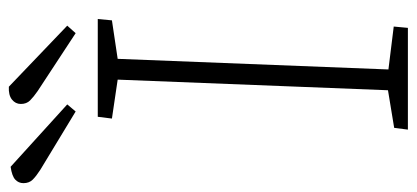

<svg xmlns="http://www.w3.org/2000/svg" viewBox="-345 -668 942 434"><g transform="rotate(-90 126.0 -451.0)"><path d="M163 -656 75 -669 79 -701H300L297 -669L210 -656L186 -44L283 -32L280 0H50L54 -31L139 -45ZM137 -837Q124 -846 116 -854Q108 -862 108 -875Q108 -887 118 -895Q128 -903 147 -902L285 -770L268 -751ZM-41 -831Q-55 -840 -63 -848Q-71 -856 -71 -869Q-71 -880 -63 -887.5Q-55 -895 -34 -898L107 -770L91 -751Z"/></g></svg>

Font: Literata ExtraLight
Style: Italic
Weight: 250
Italic angle: -2°
Designer: Latin by Veronika Burian and Jose Scaglione. Greek by Irene Vlachou. Cyrillic by Vera Evstafieva
Foundry: TypeTogether
Version: Version 3.002